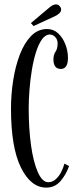

<svg xmlns="http://www.w3.org/2000/svg" viewBox="-20 -843 358 873"><path d="M190.5 10Q120 10 75 -81.5Q30 -173 30 -349Q30 -414 40 -478Q50 -542 70.2 -594.8Q90.5 -647.5 121.2 -679.2Q152 -711 194 -711Q223.5 -711 244.8 -691Q266 -671 277.5 -640.8Q289 -610.5 289 -580Q289 -529.5 256.5 -529.5Q223 -529.5 223 -573Q223 -594.5 232.5 -608Q242 -621.5 242 -645.5Q242 -663 231.2 -674.5Q220.5 -686 206.5 -686Q186.5 -686 170.8 -664Q155 -642 143.5 -605.2Q132 -568.5 124.8 -524.2Q117.5 -480 114 -434.5Q110.5 -389 110.5 -350Q110.5 -257.5 121.2 -181.2Q132 -105 152.2 -59.8Q172.5 -14.5 199.5 -14.5Q218.5 -14.5 233.2 -27.8Q248 -41 258 -60.5Q268 -80 273 -99L294 -88Q280.5 -49 255 -19.5Q229.5 10 190.5 10ZM132.5 -724.5 120.5 -738 205.5 -809.5Q221.5 -823 234.5 -823Q248 -823 255 -810Q258 -805.5 258 -799.5Q258 -790.5 249.2 -782.2Q240.5 -774 228 -768.5Z"/></svg>

Font: Imbue 50pt
Style: Regular
Weight: 400
Designer: Tyler Finck
Foundry: Etcetera Type Company
Version: Version 1.102; ttfautohint (v1.8.3)